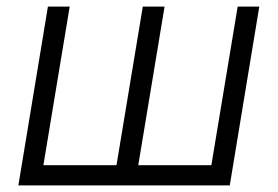

<svg xmlns="http://www.w3.org/2000/svg" viewBox="-20 -561 840 581"><path d="M125 -541H190.9L111.3 -61H332.5L412.1 -541H478L398.4 -61H619.6L699.2 -541H764.6L675.3 0H35.6Z"/></svg>

Font: Inter 17pt Light
Style: Italic
Weight: 300
Italic angle: -9.3988°
Version: Version 4.001;git-66647c0bb